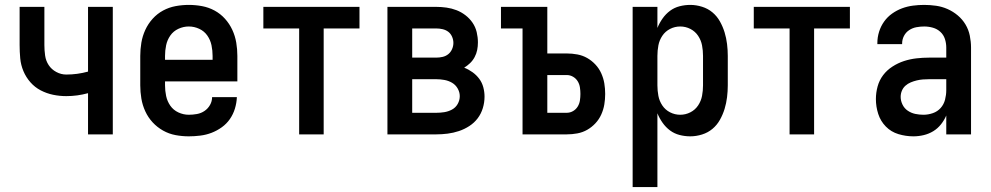

<svg xmlns="http://www.w3.org/2000/svg" viewBox="-20 -548 4040 783"><path d="M339 0V-168Q317 -162 295 -159Q273 -156 250 -156Q223 -156 196.5 -161.5Q170 -167 146 -179.5Q122 -192 104 -212.5Q86 -233 75.5 -258Q65 -283 62.5 -310Q60 -337 60 -364V-520H161V-364Q161 -343 164 -321.5Q167 -300 178.5 -282.5Q190 -265 209.5 -254.5Q229 -244 250 -244Q273 -244 295 -247Q317 -250 339 -256V-520H440V0Z M750 8Q723 8 696 3Q669 -2 645 -15.5Q621 -29 602.5 -49Q584 -69 572.5 -94Q561 -119 556.5 -146Q552 -173 552 -200V-320Q552 -347 556.5 -374Q561 -401 572.5 -426Q584 -451 602.5 -471.5Q621 -492 645 -505Q669 -518 696 -523Q723 -528 750 -528Q777 -528 804 -523Q831 -518 855 -505Q879 -492 897.5 -471.5Q916 -451 927.5 -426Q939 -401 943.5 -374Q948 -347 948 -320V-216H653V-200Q653 -178 657.5 -156.5Q662 -135 674.5 -117Q687 -99 707.5 -89.5Q728 -80 750 -80Q766 -80 783 -83Q800 -86 814 -95.5Q828 -105 836.5 -120Q845 -135 845 -152H946Q945 -128 938 -105Q931 -82 917.5 -62.5Q904 -43 884.5 -29Q865 -15 843 -6.5Q821 2 797 5Q773 8 750 8ZM847 -304V-320Q847 -342 842.5 -363.5Q838 -385 825.5 -403Q813 -421 792.5 -430.5Q772 -440 750 -440Q728 -440 707.5 -430.5Q687 -421 674.5 -403Q662 -385 657.5 -363.5Q653 -342 653 -320V-304Z M1200 0V-432H1054V-520H1446V-432H1300V0Z M1560 0V-520H1759Q1780 -520 1801 -517Q1822 -514 1841.5 -506.5Q1861 -499 1878 -486Q1895 -473 1907 -455.5Q1919 -438 1924 -417Q1929 -396 1929 -375Q1929 -359 1926 -344Q1923 -329 1915.5 -315Q1908 -301 1897 -290.5Q1886 -280 1873 -272Q1891 -265 1907 -253.5Q1923 -242 1934.5 -226.5Q1946 -211 1951 -192Q1956 -173 1956 -154Q1956 -130 1949 -107Q1942 -84 1928 -65.5Q1914 -47 1894 -34Q1874 -21 1851.5 -13.5Q1829 -6 1805.5 -3Q1782 0 1759 0ZM1661 -313H1759Q1772 -313 1785 -316Q1798 -319 1808 -327Q1818 -335 1823.5 -347.5Q1829 -360 1829 -373Q1829 -386 1823.5 -398.5Q1818 -411 1808 -418.5Q1798 -426 1785 -429Q1772 -432 1759 -432H1661ZM1759 -88Q1775 -88 1791.5 -90.5Q1808 -93 1823 -101Q1838 -109 1846.5 -124Q1855 -139 1855 -156Q1855 -172 1846.5 -187Q1838 -202 1823.5 -210.5Q1809 -219 1792 -222Q1775 -225 1759 -225H1661V-88Z M2111 0V-432H2023V-520H2212V-330H2291Q2313 -330 2334.5 -326Q2356 -322 2374.5 -311.5Q2393 -301 2408 -285Q2423 -269 2432 -249Q2441 -229 2444.5 -208Q2448 -187 2448 -165Q2448 -143 2444.5 -122Q2441 -101 2432 -81Q2423 -61 2408 -45Q2393 -29 2374.5 -18.5Q2356 -8 2334.5 -4Q2313 0 2291 0ZM2291 -88Q2305 -88 2317 -95Q2329 -102 2336 -113.5Q2343 -125 2345 -138.5Q2347 -152 2347 -165Q2347 -178 2345 -191.5Q2343 -205 2336 -216.5Q2329 -228 2317 -235Q2305 -242 2291 -242H2212V-88Z M2560 215V-520H2661V-434Q2669 -454 2682 -472.5Q2695 -491 2712.5 -504Q2730 -517 2751.5 -522.5Q2773 -528 2795 -528Q2819 -528 2843 -520.5Q2867 -513 2885.5 -497.5Q2904 -482 2916 -460.5Q2928 -439 2935 -416Q2942 -393 2945 -368.5Q2948 -344 2948 -320V-200Q2948 -176 2945 -151.5Q2942 -127 2935 -104Q2928 -81 2916 -59.5Q2904 -38 2885.5 -22.5Q2867 -7 2843 0.5Q2819 8 2795 8Q2773 8 2751.5 2.5Q2730 -3 2712.5 -16Q2695 -29 2682 -47.5Q2669 -66 2661 -86V215ZM2754 -80Q2776 -80 2795.5 -90Q2815 -100 2827 -118Q2839 -136 2843 -157Q2847 -178 2847 -200V-320Q2847 -342 2843 -363Q2839 -384 2827 -402Q2815 -420 2795.5 -430Q2776 -440 2754 -440Q2732 -440 2712.5 -430Q2693 -420 2681 -402Q2669 -384 2665 -363Q2661 -342 2661 -320V-200Q2661 -178 2665 -157Q2669 -136 2681 -118Q2693 -100 2712.5 -90Q2732 -80 2754 -80Z M3200 0V-432H3054V-520H3446V-432H3300V0Z M3705 8Q3674 8 3644 -1Q3614 -10 3592.5 -32Q3571 -54 3561.5 -83.5Q3552 -113 3552 -144Q3552 -170 3559 -195.5Q3566 -221 3581.5 -241.5Q3597 -262 3619.5 -276.5Q3642 -291 3666.5 -299Q3691 -307 3717 -310Q3743 -313 3769 -313H3839V-354Q3839 -372 3833.5 -389Q3828 -406 3815 -418Q3802 -430 3784.5 -435Q3767 -440 3749 -440Q3733 -440 3717 -437Q3701 -434 3687.5 -425Q3674 -416 3666.5 -401.5Q3659 -387 3659 -371V-368H3558V-373Q3558 -396 3565 -418.5Q3572 -441 3585.5 -460Q3599 -479 3618 -492.5Q3637 -506 3658.5 -514Q3680 -522 3703 -525Q3726 -528 3749 -528Q3773 -528 3797.5 -524.5Q3822 -521 3844.5 -511Q3867 -501 3886 -485Q3905 -469 3917.5 -448Q3930 -427 3935 -402.5Q3940 -378 3940 -354V0H3839V-77Q3831 -58 3817.5 -41Q3804 -24 3786 -13Q3768 -2 3747 3Q3726 8 3705 8ZM3746 -80Q3765 -80 3784 -86.5Q3803 -93 3816 -107.5Q3829 -122 3834 -141.5Q3839 -161 3839 -180V-225H3769Q3756 -225 3743.5 -224Q3731 -223 3718.5 -220Q3706 -217 3694 -212Q3682 -207 3672.5 -198.5Q3663 -190 3658 -178Q3653 -166 3653 -153Q3653 -137 3660.5 -121.5Q3668 -106 3682 -96.5Q3696 -87 3712.5 -83.5Q3729 -80 3746 -80Z"/></svg>

Font: Iosevka Term Semibold
Style: Regular
Weight: 600
Monospace: yes
Designer: Belleve Invis
Foundry: Belleve Invis
Version: Version 31.4.0